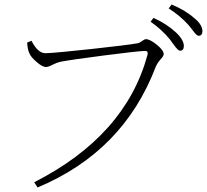

<svg xmlns="http://www.w3.org/2000/svg" viewBox="-20 -803 914 848"><path d="M146 25C399 -81 572 -258 667 -506C671 -517 679 -529 690 -542C699 -551 703 -559 703 -564C703 -575 693 -589 672 -606C652 -622 636 -630 625 -630C621 -630 616 -628 609 -623C601 -617 594 -613 588 -612C545 -603 225 -568 181 -568C158 -568 138 -586 119 -623L100 -615C101 -593 105 -576 111 -565C116 -554 127 -542 142 -529C159 -514 173 -507 183 -507C189 -507 199 -510 212 -517C226 -524 237 -528 246 -530C299 -541 586 -578 618 -578C625 -578 629 -577 630 -575C633 -572 633 -567 631 -559C566 -322 400 -135 131 2ZM775 -579C786 -579 792 -586 792 -600C792 -617 781 -637 758 -659C731 -684 698 -706 658 -724L645 -707C677 -685 706 -659 731 -628C735 -623 740 -615 747 -606C760 -588 769 -579 775 -579ZM857 -645C868 -645 874 -652 874 -665C874 -684 862 -704 838 -723C811 -747 777 -767 738 -783L725 -766C759 -744 788 -720 812 -693C817 -687 824 -679 832 -668C843 -653 851 -645 857 -645Z"/></svg>

Font: AllPunType ExtraLight
Style: Regular
Weight: 280
Version: 1.0